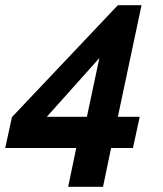

<svg xmlns="http://www.w3.org/2000/svg" viewBox="-55 -591 628 738"><path d="M238 -22H-35L-9 -141L398 -571H489L398 -142H482L456 -22H372L341 127H207ZM279 -142 327 -368 125 -142Z"/></svg>

Font: Raleway
Style: Bold Italic
Weight: 700
Italic angle: -12°
Designer: Matt McInerney, Pablo Impallari, Rodrigo Fuenzalida
Foundry: Matt McInerney, Pablo Impallari, Rodrigo Fuenzalida
Version: Version 4.101;RELEASE